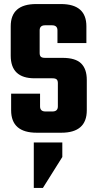

<svg xmlns="http://www.w3.org/2000/svg" viewBox="-20 -656 482 949"><path d="M147 48H288V120L192 273H147ZM266 -130V-245Q266 -258 260 -263.5Q254 -269 239 -269H151Q33 -269 33 -381V-526Q33 -636 159 -636H281Q407 -636 407 -526V-443H264V-506Q264 -531 237 -531H203Q176 -531 176 -506V-394Q176 -381 182 -375.5Q188 -370 203 -370H289Q353 -370 381 -342.5Q409 -315 409 -261V-111Q409 0 283 0H162Q35 0 35 -111V-193H178V-130Q178 -105 205 -105H239Q266 -105 266 -130Z"/></svg>

Font: Teko Semibold
Style: Regular
Weight: 600
Designer: Manushi Parikh, Jonny Pinhorn
Foundry: Indian Type Foundry
Version: Version 1.105;PS 1.0;hotconv 1.0.78;makeotf.lib2.5.61930; tt